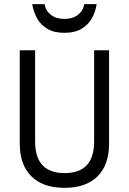

<svg xmlns="http://www.w3.org/2000/svg" viewBox="-20 -892 620 924"><path d="M290 12Q187 12 131 -43.5Q75 -99 75 -201V-650H149V-211Q149 -59 291 -59Q433 -59 433 -211V-650H505V-201Q505 -99 449.5 -43.5Q394 12 290 12ZM290 -734Q240 -734 207.5 -753.5Q175 -773 158 -804.5Q141 -836 135 -872H195Q199 -841 224.5 -821Q250 -801 290 -801Q330 -801 355.5 -821Q381 -841 385 -872H445Q440 -836 422.5 -804.5Q405 -773 372.5 -753.5Q340 -734 290 -734Z"/></svg>

Font: Sometype Mono
Style: Regular
Weight: 400
Monospace: yes
Designer: Ryoichi Tsunekawa
Foundry: Dharma Type
Version: Version 1.000; ttfautohint (v1.8.3)